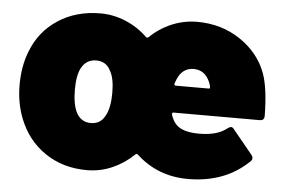

<svg xmlns="http://www.w3.org/2000/svg" viewBox="-43 -587 970 654"><g transform="rotate(5 441.5 -260.0)"><path d="M741 -176Q748 -181 752 -181Q758 -181 762 -175L830 -92Q834 -87 834 -82Q834 -76 829 -71Q748 8 621 8Q517 8 444 -60Q440 -63 436 -60Q403 -28 362 -10Q321 8 275 8Q193 8 131.5 -34Q70 -76 42 -149Q22 -201 22 -261Q22 -325 42 -376Q69 -447 131 -487.5Q193 -528 276 -528Q320 -528 362 -510.5Q404 -493 437 -461Q441 -458 445 -461Q478 -493 519.5 -510.5Q561 -528 606 -528Q690 -528 754.5 -484.5Q819 -441 844 -373Q862 -323 863 -229Q863 -213 848 -213H552Q548 -213 548 -209Q548 -204 550 -199.5Q552 -195 553 -193Q563 -170 585 -159.5Q607 -149 646 -149Q708 -149 741 -176ZM339 -262Q339 -312 324 -337Q309 -367 275 -367Q242 -367 225 -337Q211 -311 211 -262Q211 -212 225 -184Q241 -153 275 -153Q309 -153 324 -184Q339 -211 339 -262ZM553 -327 547 -311Q547 -305 552 -305H665Q669 -305 669 -309Q669 -315 664 -327Q647 -367 608 -367Q570 -367 553 -327Z"/></g></svg>

Font: Barlow Black
Style: Regular
Weight: 900
Designer: Jeremy Tribby
Foundry: Tribby Type
Version: Version 1.422